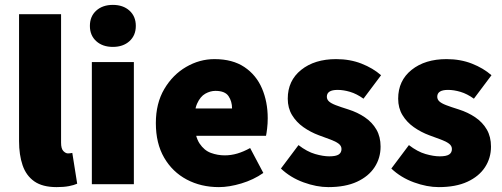

<svg xmlns="http://www.w3.org/2000/svg" viewBox="-20 -754 2056 786"><path d="M212 12Q154 12 120.5 -11.5Q87 -35 72.5 -77.5Q58 -120 58 -176V-696H230V-170Q230 -145 239.5 -135.5Q249 -126 258 -126Q263 -126 266.5 -126.5Q270 -127 276 -128L296 -2Q283 4 262 8Q241 12 212 12Z M356 0V-500H528V0ZM442 -562Q400 -562 374 -585.5Q348 -609 348 -648Q348 -687 374 -710.5Q400 -734 442 -734Q484 -734 510 -710.5Q536 -687 536 -648Q536 -609 510 -585.5Q484 -562 442 -562Z M876 12Q803 12 744.5 -19Q686 -50 652 -108.5Q618 -167 618 -250Q618 -331 652.5 -389.5Q687 -448 742 -480Q797 -512 858 -512Q932 -512 980.5 -479.5Q1029 -447 1052.5 -392Q1076 -337 1076 -270Q1076 -248 1073.5 -227.5Q1071 -207 1069 -198H754L752 -310H930Q930 -339 915.5 -360.5Q901 -382 862 -382Q841 -382 820.5 -370.5Q800 -359 787 -330Q774 -301 776 -250Q778 -195 797 -166.5Q816 -138 843.5 -128Q871 -118 900 -118Q926 -118 951.5 -125.5Q977 -133 1004 -148L1058 -46Q1018 -18 968 -3Q918 12 876 12Z M1324 12Q1276 12 1222.5 -7.5Q1169 -27 1130 -64L1202 -160Q1237 -133 1270 -123.5Q1303 -114 1328 -114Q1355 -114 1366.5 -121.5Q1378 -129 1378 -144Q1378 -157 1366 -166Q1354 -175 1333.5 -182.5Q1313 -190 1286 -200Q1251 -213 1222 -233.5Q1193 -254 1175.5 -283Q1158 -312 1158 -350Q1158 -424 1213 -468Q1268 -512 1356 -512Q1413 -512 1460 -493.5Q1507 -475 1540 -446L1468 -350Q1440 -370 1413 -378Q1386 -386 1362 -386Q1340 -386 1329 -379Q1318 -372 1318 -358Q1318 -347 1326.5 -339Q1335 -331 1354.5 -323.5Q1374 -316 1406 -306Q1444 -294 1474 -273.5Q1504 -253 1521 -223.5Q1538 -194 1538 -154Q1538 -107 1513.5 -69.5Q1489 -32 1441.5 -10Q1394 12 1324 12Z M1776 12Q1728 12 1674.5 -7.5Q1621 -27 1582 -64L1654 -160Q1689 -133 1722 -123.5Q1755 -114 1780 -114Q1807 -114 1818.5 -121.5Q1830 -129 1830 -144Q1830 -157 1818 -166Q1806 -175 1785.5 -182.5Q1765 -190 1738 -200Q1703 -213 1674 -233.5Q1645 -254 1627.5 -283Q1610 -312 1610 -350Q1610 -424 1665 -468Q1720 -512 1808 -512Q1865 -512 1912 -493.5Q1959 -475 1992 -446L1920 -350Q1892 -370 1865 -378Q1838 -386 1814 -386Q1792 -386 1781 -379Q1770 -372 1770 -358Q1770 -347 1778.5 -339Q1787 -331 1806.5 -323.5Q1826 -316 1858 -306Q1896 -294 1926 -273.5Q1956 -253 1973 -223.5Q1990 -194 1990 -154Q1990 -107 1965.5 -69.5Q1941 -32 1893.5 -10Q1846 12 1776 12Z"/></svg>

Font: Source Sans 3 ExtraLight Black
Style: Regular
Weight: 900
Version: Version 3.052;hotconv 1.1.0;makeotfexe 2.6.0